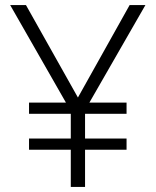

<svg xmlns="http://www.w3.org/2000/svg" viewBox="-20 -734 611 754"><path d="M286 -351 489 -714H551L331 -331H477V-287H314V-190H477V-146H314V0H258V-146H94V-190H258V-287H94V-331H239L20 -714H82Z"/></svg>

Font: Noto Sans Cham Light
Style: Regular
Weight: 300
Version: Version 2.002